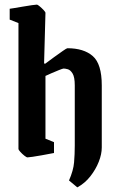

<svg xmlns="http://www.w3.org/2000/svg" viewBox="-20 -672 506 832"><path d="M22 -587V-634Q22 -634 38.5 -636.5Q55 -639 77 -643Q99 -647 117.5 -649.5Q136 -652 140 -652Q143 -652 152 -644.5Q161 -637 169 -628.5Q177 -620 177 -616L171 -397L176 -396Q193 -409 214.5 -424.5Q236 -440 252.5 -451.5Q269 -463 272 -463Q343 -463 382 -429Q421 -395 421 -302V-33Q421 -4 408 29Q395 62 371.5 92Q348 122 315 140L279 110Q298 67 301 31.5Q304 -4 304 -41V-302Q304 -338 294.5 -353.5Q285 -369 273.5 -372Q262 -375 256 -375Q252 -375 236 -368.5Q220 -362 202.5 -354.5Q185 -347 177 -343V-71L214 -56V-9Q214 -9 198 -6Q182 -3 160.5 1Q139 5 121 7.5Q103 10 99 10Q95 10 85.5 2.5Q76 -5 68 -14Q60 -23 60 -26V-572Z"/></svg>

Font: Grenze Gotisch SemiBold
Style: Regular
Weight: 600
Designer: Renata Polastri
Foundry: Omnibus-Type
Version: Version 1.001